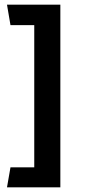

<svg xmlns="http://www.w3.org/2000/svg" viewBox="-20 -716 379 824"><path d="M239 -696H10L25 -608H127V2H25L10 88H239Z"/></svg>

Font: Catamaran SemiBold
Style: Regular
Weight: 600
Designer: Pria Ravichandran
Version: Version 2.000